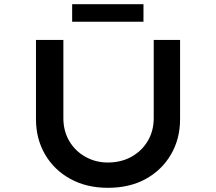

<svg xmlns="http://www.w3.org/2000/svg" viewBox="-20 -892 1032 918"><path d="M496 6Q394 6 316.5 -36.5Q239 -79 195.5 -153.5Q152 -228 152 -322V-701H283V-327Q283 -266 311 -218Q339 -170 388 -142.5Q437 -115 495 -115Q559 -115 608.5 -142.5Q658 -170 686.5 -218Q715 -266 715 -327V-701H841V-322Q841 -228 797.5 -153.5Q754 -79 677 -36.5Q600 6 496 6ZM325 -788V-872H666V-788Z"/></svg>

Font: Lexend Tera Medium
Style: Regular
Weight: 500
Designer: Bonnie Shaver-Troup, Thomas Jockin
Foundry: Lexend
Version: Version 1.007